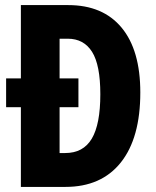

<svg xmlns="http://www.w3.org/2000/svg" viewBox="-20 -734 612 754"><path d="M248 -714Q384 -714 457.5 -625.5Q531 -537 531 -371Q531 -192 454.5 -96Q378 0 237 0H62V-313H4V-426H62V-714ZM246 -582H214V-426H288V-313H214V-133H236Q307 -133 340.5 -189.5Q374 -246 374 -364Q374 -479 341.5 -530.5Q309 -582 246 -582Z"/></svg>

Font: Noto Sans Ethiopic ExtraCondensed ExtraBold
Style: Regular
Weight: 800
Width: 2
Designer: Monotype Design Team
Foundry: Monotype Imaging Inc.
Version: Version 2.102; ttfautohint (v1.8.4.7-5d5b)